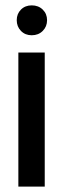

<svg xmlns="http://www.w3.org/2000/svg" viewBox="-20 -689 232 709"><path d="M47.8 -495V0H145.2V-495ZM41.8 -614.5Q41.8 -590.8 57.4 -574.8Q73 -558.8 97.2 -558.8Q121.8 -558.8 137.8 -574.8Q153.8 -590.8 153.8 -614.5Q153.8 -638 137.8 -653.6Q121.8 -669.2 97.2 -669.2Q73 -669.2 57.4 -653.6Q41.8 -638 41.8 -614.5Z"/></svg>

Font: Moniqa Black
Style: Regular
Weight: 900
Designer: Rajesh Rajput
Foundry: Rajesh Rajput
Version: Version 1.000